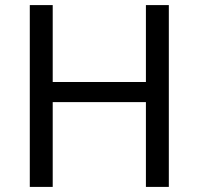

<svg xmlns="http://www.w3.org/2000/svg" viewBox="-20 -734 781 754"><path d="M643 0H553V-333H187V0H97V-714H187V-412H553V-714H643Z"/></svg>

Font: Noto Sans Takri
Style: Regular
Weight: 400
Designer: Monotype Design Team
Foundry: Monotype Imaging Inc.
Version: Version 2.003; ttfautohint (v1.8.4.7-5d5b)